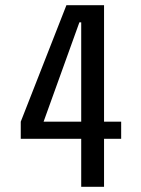

<svg xmlns="http://www.w3.org/2000/svg" viewBox="-20 -720 545 740"><path d="M293 -251V-634H286L148 -251ZM293 0V-185H60V-251L236 -700H381V-251H447V-185H381V0Z"/></svg>

Font: Homenaje
Style: Regular
Weight: 400
Version: Version 1.002